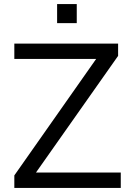

<svg xmlns="http://www.w3.org/2000/svg" viewBox="-20 -918 639 938"><path d="M50 0V-61L475 -666L479 -630H50V-705H557V-645L131 -40L127 -75H570V0ZM259 -805V-898H355V-805Z"/></svg>

Font: Nunito Sans 10pt
Style: Regular
Weight: 400
Designer: Vernon Adams
Foundry: Vernon Adams
Version: Version 3.101;gftools[0.9.27]